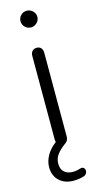

<svg xmlns="http://www.w3.org/2000/svg" viewBox="-133 -716 488 946"><g transform="rotate(-15 111.0 -243.5)"><path d="M18 96Q18 65 35 35.5Q52 6 82 -16Q80 -24 80 -29V-455Q80 -471 88.5 -480Q97 -489 111 -489Q125 -489 133 -480Q141 -471 141 -455V-29Q141 -7 125 3Q95 25 80.5 45Q66 65 66 90Q66 119 82.5 133.5Q99 148 125 148Q144 148 162 142L171 140Q180 140 184.5 145.5Q189 151 189 159Q189 166 185 172.5Q181 179 174 182Q150 191 118 191Q73 191 45.5 165Q18 139 18 96ZM68 -636Q68 -653 80.5 -665.5Q93 -678 111 -678Q128 -678 141 -665.5Q154 -653 154 -636Q154 -618 141 -605.5Q128 -593 111 -593Q93 -593 80.5 -605.5Q68 -618 68 -636Z"/></g></svg>

Font: SN Pro Light
Style: Regular
Weight: 300
Designer: Tobias Whetton
Foundry: Supernotes
Version: Version 1.002